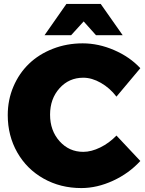

<svg xmlns="http://www.w3.org/2000/svg" viewBox="-20 -932 730 966"><path d="M400.9 -824.2 337.9 -754.9H204.1L314 -912.1H486.8L597.2 -754.9H462.9ZM398.9 -168Q439.5 -168 484.6 -190.2Q529.8 -212.4 565.9 -250L686 -122.1Q628.9 -59.6 548.6 -22.7Q468.3 14.2 389.2 14.2Q284.2 14.2 199.5 -33.4Q114.7 -81.1 66.9 -165Q19 -249 19 -353Q19 -429.7 47.6 -496.6Q76.2 -563.5 126 -611.3Q175.8 -659.2 245.8 -686.5Q315.9 -713.9 396 -713.9Q475.6 -713.9 554.2 -679.9Q632.8 -646 686 -588.9L565.9 -445.8Q532.7 -489.3 487.5 -515.1Q442.4 -541 398.9 -541Q327.1 -541 279.5 -488Q231.9 -435.1 231.9 -355Q231.9 -274.9 279.8 -221.4Q327.6 -168 398.9 -168Z"/></svg>

Font: Montserrat-Arabic ExtraBold
Style: Regular
Weight: 800
Designer: Mohamed Gaber
Foundry: Kief Type Foundry
Version: Version 5.008;PS 005.008;hotconv 1.0.88;makeotf.lib2.5.64775